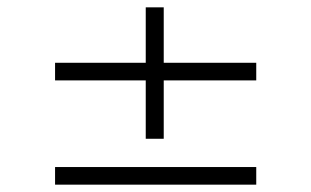

<svg xmlns="http://www.w3.org/2000/svg" viewBox="-20 -545 848 523"><path d="M130 -326V-374H678V-326ZM130 -42V-90H678V-42ZM377 -167V-525H426V-167Z"/></svg>

Font: Lexend Zetta ExtraLight
Style: Regular
Weight: 250
Version: Version 1.007